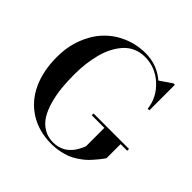

<svg xmlns="http://www.w3.org/2000/svg" viewBox="-191 -940 1129 1129"><g transform="rotate(45 373.5 -375.0)"><path d="M435.5 -292.5H730.5V-277.5H675.5V-160Q661 -140.5 652.8 -129.5Q644.5 -118.5 626.2 -98Q608 -77.5 593.2 -65Q578.5 -52.5 554.8 -36.8Q531 -21 507.5 -12Q484 -3 453 3.5Q422 10 388 10Q282 10 204.8 -38.8Q127.5 -87.5 87.8 -174Q48 -260.5 48 -375Q48 -459 75 -531Q102 -603 149.2 -653.2Q196.5 -703.5 262 -731.8Q327.5 -760 403 -760Q496.5 -760 568.5 -699L642.5 -750H654.5V-537.5H641Q631.5 -622.5 566 -682.2Q500.5 -742 414.5 -742Q375 -742 342 -727.5Q309 -713 285.2 -687Q261.5 -661 243.5 -626.8Q225.5 -592.5 214.5 -551Q203.5 -509.5 198.2 -465.5Q193 -421.5 193 -375Q193 -316.5 198 -266Q203 -215.5 216.8 -166Q230.5 -116.5 251.8 -81.5Q273 -46.5 307.8 -25Q342.5 -3.5 388 -3.5Q409.5 -3.5 428.5 -8.8Q447.5 -14 461.5 -21.8Q475.5 -29.5 488 -41.5Q500.5 -53.5 508 -63.5Q515.5 -73.5 523 -87.2Q530.5 -101 533.5 -108Q536.5 -115 540.5 -125V-277.5H435.5Z"/></g></svg>

Font: Bodoni* 16pt Medium
Style: Regular
Weight: 500
Version: Version 2.3